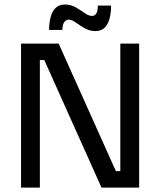

<svg xmlns="http://www.w3.org/2000/svg" viewBox="-20 -847 723 867"><path d="M160 0H75V-650H245L503.3 -74.2H523.3V-650H608.3V0H438.3L180 -575.8H160ZM261.7 -711.7H201.7Q201.7 -744.2 208.8 -770.4Q215.8 -796.7 231.7 -811.7Q247.5 -826.7 273.3 -826.7Q300 -826.7 322.1 -813.8Q344.2 -800.8 362.5 -787.9Q380.8 -775 395.8 -775Q407.5 -775 414.6 -785.8Q421.7 -796.7 421.7 -821.7H481.7Q481.7 -788.3 474.6 -762.5Q467.5 -736.7 452.1 -721.7Q436.7 -706.7 410.8 -706.7Q384.2 -706.7 362.1 -719.6Q340 -732.5 322.1 -745.4Q304.2 -758.3 290 -758.3Q277.5 -758.3 269.6 -746.2Q261.7 -734.2 261.7 -711.7Z"/></svg>

Font: Familjen Grotesk Variable
Style: Regular
Weight: 400
Designer: Anders Wikstroem, Jonas Baeckman, Matilda Gysing, Kristian Moeller
Foundry: Familjen STHLM AB
Version: Version 2.000